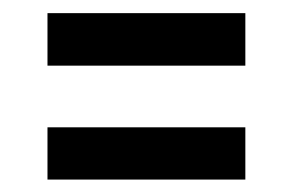

<svg xmlns="http://www.w3.org/2000/svg" viewBox="-20 -558 455 298"><path d="M53.7 -279.3V-360.4H360.8V-279.3ZM53.7 -456.1V-537.6H360.8V-456.1Z"/></svg>

Font: Oswald Regular
Style: Regular
Weight: 400
Designer: Vernon Adams
Foundry: Vernon Adams
Version: 3.0; ttfautohint (v0.95) -l 8 -r 50 -G 200 -x 0 -w "G" -W -c